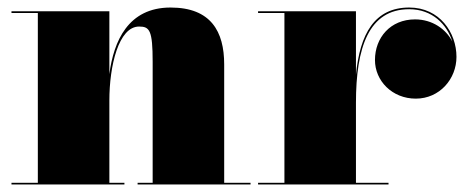

<svg xmlns="http://www.w3.org/2000/svg" viewBox="-20 -490 1244 510"><path d="M10.5 -4.5V0H310.5V-4.5H270.5V-223C270.5 -315 295 -419.5 349.5 -419.5C377.5 -419.5 385.5 -409.5 385.5 -325.5V-4.5H345.5V0H645.5V-4.5H575.5V-319C575.5 -406 540.5 -470 433 -470C320.5 -470 282 -381 270.5 -293V-460H10.5V-455.5H80.5V-4.5Z M665.5 -4.5V0H1012V-4.5H925.5V-217C925.5 -364 959.5 -465.5 1067 -465.5C1127.5 -465.5 1167 -426 1181.5 -379.5C1165 -412.5 1128.5 -438.5 1082.5 -438.5C1017 -438.5 976 -390 976 -330.5C976 -275.5 1021.5 -228 1084.5 -228C1147.5 -228 1192.5 -280 1192.5 -339C1192.5 -403 1148 -470 1067 -470C975 -470 936 -400 925.5 -291.5V-460H665.5V-455.5H735.5V-4.5Z"/></svg>

Font: Bodoni* 36pt Fatface
Style: Regular
Weight: 900
Version: Version 2.3